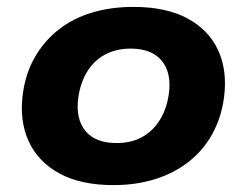

<svg xmlns="http://www.w3.org/2000/svg" viewBox="-20 -526 716 557"><path d="M309 11Q215 11 153 -22.5Q91 -56 63.5 -115.5Q36 -175 46 -252Q54 -313 81 -360Q108 -407 150 -440Q192 -473 247 -489.5Q302 -506 367 -506Q461 -506 523 -473Q585 -440 612.5 -381Q640 -322 630 -244Q622 -184 595.5 -136.5Q569 -89 526.5 -56Q484 -23 429 -6Q374 11 309 11ZM318 -111Q361 -111 392.5 -128.5Q424 -146 444 -178.5Q464 -211 470 -255Q478 -315 449 -350Q420 -385 359 -385Q317 -385 284.5 -367.5Q252 -350 232.5 -317.5Q213 -285 207 -242Q199 -181 228 -146Q257 -111 318 -111Z"/></svg>

Font: Nunito Sans 10pt SemiExpanded ExtraBold
Style: Italic
Weight: 800
Width: 6
Italic angle: -9°
Designer: Vernon Adams
Foundry: Vernon Adams
Version: Version 3.101;gftools[0.9.27]